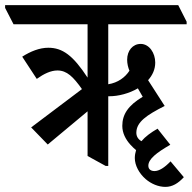

<svg xmlns="http://www.w3.org/2000/svg" viewBox="-61 -644 751 752"><path d="M126 -78 282 -208V-33L353 6H363V-267C365 -267 366 -267 367 -267C403 -267 445 -278 479 -298L498 -265C441 -231 418 -196 418 -151C418 -123 431 -98 450 -77C457 -69 465 -62 472 -56C469 -46 467 -36 467 -25C467 4 484 35 509 57C531 76 559 88 587 88C614 88 637 74 659 50L607 -12C583 13 562 26 544 26C530 26 520 19 520 5C520 -21 552 -46 606 -77L556 -140C530 -125 508 -109 493 -91C479 -99 473 -111 473 -124C473 -166 513 -193 584 -229L519 -330C536 -349 547 -372 547 -399C547 -436 524 -472 490 -472C459 -472 437 -446 437 -410C437 -394 441 -379 446 -367C429 -341 401 -320 363 -314V-549H670V-559L637 -624H-41V-613L-8 -549H282V-340C225 -427 184 -457 128 -457C94 -457 59 -443 26 -422L83 -335C111 -355 138 -368 164 -368C201 -368 226 -343 260 -295L61 -145Z"/></svg>

Font: Noto Serif Devanagari ExtraCondensed Medium
Style: Regular
Weight: 500
Width: 2
Designer: Universal Thirst, Indian Type Foundry and the Monotype Design Team
Foundry: Monotype Imaging Inc.
Version: Version 2.004